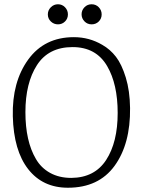

<svg xmlns="http://www.w3.org/2000/svg" viewBox="-20 -864 669 899"><path d="M456 -796.5Q456 -777 442.5 -763.5Q429 -750 409 -750Q389 -750 375.5 -764Q362 -778 362 -797Q362 -816 375.5 -830Q389 -844 409 -844Q429 -844 442.5 -830Q456 -816 456 -796.5ZM298 -796.5Q298 -777 284.5 -763.5Q271 -750 251.5 -750Q232 -750 218 -763.5Q204 -777 204 -796.5Q204 -816 218 -830Q232 -844 251.5 -844Q271 -844 284.5 -830Q298 -816 298 -796.5ZM148 -120Q172 -78 214.5 -54.5Q257 -31 314 -31Q423 -32 477 -115Q531 -198 531 -335Q531 -470 482 -554Q430 -644 318.5 -643.5Q207 -643 153 -559Q99 -475 99 -339Q99 -203 148 -120ZM326 -690Q398 -690 459 -654Q496 -633 523 -598Q550 -563 569 -501Q588 -439 589 -358Q591 -190 516.5 -87.5Q442 15 298 15Q180 15 112 -72Q44 -159 40 -319.5Q36 -480 112 -585Q188 -690 326 -690Z"/></svg>

Font: Karma Light
Style: Regular
Weight: 300
Designer: Joana Correia
Foundry: Indian Type Foundry
Version: Version 1.202;PS 1.0;hotconv 1.0.78;makeotf.lib2.5.61930; tt